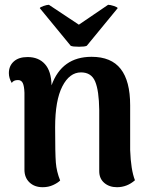

<svg xmlns="http://www.w3.org/2000/svg" viewBox="-20 -767 626 801"><path d="M543 -15Q510 14 468 14Q436 14 415 -4Q394 -22 394 -53V-308Q393 -389 377 -427Q361 -465 318 -465Q270 -465 240 -406.5Q210 -348 210 -236Q210 -126 213 -88.5Q216 -51 231 -14Q221 -4 201.5 5Q182 14 158 14Q124 14 103 -6Q82 -26 82 -59V-380Q81 -408 75 -420.5Q69 -433 55 -433Q36 -433 29 -421Q17 -441 17 -462Q17 -492 37.5 -510.5Q58 -529 95 -529Q141 -529 167.5 -499.5Q194 -470 195 -411Q238 -530 362 -530Q444 -530 483.5 -479.5Q523 -429 523 -328V-141Q526 -58 543 -15ZM309 -664 431 -747Q440 -747 455 -742Q470 -737 471 -733L342 -576Q334 -572 310 -572Q283 -572 275 -576L146 -733Q147 -737 161.5 -742Q176 -747 184 -747Z"/></svg>

Font: Arima Madurai Black
Style: Regular
Weight: 900
Designer: Joana Correia and Natanael Gama
Foundry: NDISCOVER
Version: Version 1.019